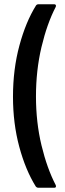

<svg xmlns="http://www.w3.org/2000/svg" viewBox="-20 -782 305 902"><path d="M148 94Q100 17 70.5 -92.5Q41 -202 41 -328Q41 -456 71 -567.5Q101 -679 149 -756Q153 -762 161 -762H235Q240 -762 242 -758.5Q244 -755 242 -750Q201 -671 175 -561.5Q149 -452 149 -329Q149 -207 175 -99Q201 9 242 88Q243 90 243 93Q243 100 235 100H160Q153 100 148 94Z"/></svg>

Font: Barlow Semi Condensed Medium
Style: Regular
Weight: 500
Width: 4
Designer: Jeremy Tribby
Foundry: Tribby Type
Version: Version 1.422; ttfautohint (v1.8)